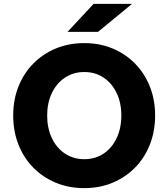

<svg xmlns="http://www.w3.org/2000/svg" viewBox="-20 -953 867 989"><path d="M414 16Q334 16 267 -12Q200 -40 151 -90Q102 -140 75 -208.5Q48 -277 48 -358Q48 -439 75 -507Q102 -575 151 -625Q200 -675 267 -703Q334 -731 414 -731Q494 -731 560.5 -703Q627 -675 676 -625Q725 -575 752 -507Q779 -439 779 -358Q779 -277 752 -208.5Q725 -140 676 -90Q627 -40 560.5 -12Q494 16 414 16ZM414 -133Q471 -133 514 -162Q557 -191 581 -242Q605 -293 605 -358Q605 -423 581 -473.5Q557 -524 514 -553Q471 -582 414 -582Q358 -582 314.5 -553Q271 -524 247 -473.5Q223 -423 223 -358Q223 -293 247 -242Q271 -191 314.5 -162Q358 -133 414 -133ZM660 -933 485 -789H328L462 -933Z"/></svg>

Font: Wix Madefor Text ExtraBold
Style: Regular
Weight: 800
Designer: Dalton Maag Ltd
Foundry: Dalton Maag Ltd
Version: Version 3.100